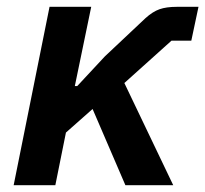

<svg xmlns="http://www.w3.org/2000/svg" viewBox="-20 -542 601 562"><path d="M347 0 251 -223 173 -154 142 0H20L125 -522H247L199 -290H206L287 -377L406 -489Q427 -508 447 -515Q467 -522 497 -522H561L540 -423H482L344 -299L487 0Z"/></svg>

Font: IBM Plex Sans SemiBold
Style: Italic
Weight: 600
Italic angle: -11.31°
Designer: Mike Abbink, Paul van der Laan, Pieter van Rosmalen
Foundry: Bold Monday
Version: Version 3.201